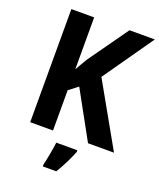

<svg xmlns="http://www.w3.org/2000/svg" viewBox="-167 -816 946 1139"><g transform="rotate(20 306.0 -246.5)"><path d="M612 0 388 -397 610 -714H450L273 -465C255 -436 241 -410 227 -386V-714H83V0H227V-254L284 -298L448 0ZM403 71V61H270C265 104 252 171 243 208V221H328C359 170 385 117 403 71Z"/></g></svg>

Font: Noto Sans Sinhala UI SemiCondensed
Style: Bold
Weight: 700
Width: 4
Designer: Jelle Bosma - Monotype Design Team
Foundry: Monotype Imaging Inc.
Version: Version 2.006